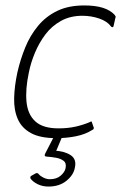

<svg xmlns="http://www.w3.org/2000/svg" viewBox="-20 -503 445 706"><path d="M187 5Q128 5 94 -13.5Q60 -32 45.5 -65Q31 -98 32 -142Q33 -186 44 -237Q55 -285 73 -329Q91 -373 120 -408Q149 -443 190.5 -463Q232 -483 290 -483Q330 -483 357.5 -474.5Q385 -466 401 -449Q404 -445 405 -443Q406 -441 404 -436L398 -409Q397 -403 393.5 -403Q390 -403 388 -406Q374 -425 344.5 -435Q315 -445 283 -445Q238 -445 204 -426Q170 -407 147 -376.5Q124 -346 108.5 -309Q93 -272 86 -236Q73 -175 77.5 -128.5Q82 -82 110 -56.5Q138 -31 195 -31Q230 -31 258.5 -37.5Q287 -44 310 -54Q318 -59 318 -53L325 -33Q325 -30 323.5 -28Q322 -26 319 -25Q294 -9 259.5 -2Q225 5 187 5ZM255 115Q250 141 224 162Q198 183 158 183Q136 183 118 174Q100 165 92 153Q91 150 92 147Q93 144 96 143L112 134Q119 132 123 138Q129 145 140.5 150.5Q152 156 163 156Q188 156 203 143Q218 130 221 116Q225 97 214 88.5Q203 80 185.5 77Q168 74 153 73Q147 73 145 70Q143 67 147 60L178 0Q180 -5 184 -5Q188 -5 189 -5H205Q210 -5 208 1L182 63L179 51Q215 52 239 67Q263 82 255 115Z"/></svg>

Font: Glory ExtraLight
Style: Italic
Weight: 250
Italic angle: -12°
Version: Version 1.011